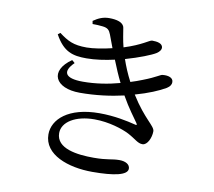

<svg xmlns="http://www.w3.org/2000/svg" viewBox="-89 -901 1179 1057"><g transform="rotate(10 500.0 -372.0)"><path d="M677 -245C633 -256 561 -272 476 -272C303 -272 219 -193 219 -109C219 5 358 53 492 53C615 53 688 37 688 1C688 -23 663 -37 629 -37C585 -37 565 -25 486 -25C395 -25 276 -39 276 -126C276 -189 350 -234 455 -234C537 -234 614 -208 651 -189C696 -165 711 -145 738 -145C765 -145 785 -189 785 -225C785 -255 727 -282 649 -407C721 -427 780 -452 817 -474C836 -486 841 -498 841 -510C841 -535 812 -543 783 -540C769 -540 754 -523 678 -494C658 -486 636 -478 613 -471C591 -513 575 -552 562 -590C639 -612 704 -638 728 -653C745 -664 752 -676 752 -686C751 -711 720 -716 692 -716C678 -716 642 -683 543 -652C533 -690 528 -729 523 -758C518 -788 479 -797 438 -797C405 -797 379 -786 350 -766L353 -749C372 -749 392 -748 409 -746C439 -743 448 -732 457 -709L484 -637C435 -625 379 -616 343 -616C268 -616 237 -633 187 -670L174 -660C223 -570 276 -557 352 -557C401 -557 455 -565 508 -577C525 -534 543 -492 561 -456C496 -438 425 -427 355 -427C251 -427 237 -465 293 -520L277 -534C164 -456 209 -364 349 -364C437 -364 520 -375 594 -392C631 -326 668 -279 685 -254C691 -244 690 -241 677 -245Z"/></g></svg>

Font: Noto Serif TC Medium
Style: Regular
Weight: 500
Designer: Ryoko NISHIZUKA 西塚涼子 (kana & ideographs); Frank Grießhammer (Latin, Greek & Cyrillic); Wenlong ZHANG 张文龙 (bopomofo); San
Foundry: Adobe
Version: Version 2.001;hotconv 1.1.0;makeotfexe 2.6.0